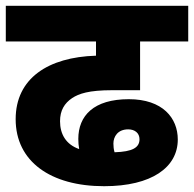

<svg xmlns="http://www.w3.org/2000/svg" viewBox="-20 -642 669 662"><path d="M339 0C503 0 593 -65 593 -161C593 -235 541 -300 424 -300C303 -300 250 -243 250 -163C250 -151 251 -139 253 -128C207 -144 187 -180 187 -224C187 -261 202 -286 229 -304C252 -319 286 -331 367 -331H463V-499H629V-622H0V-499H311V-450C146 -445 34 -372 34 -231C34 -85 155 0 339 0ZM371 -147C371 -171 386 -196 422 -196C445 -196 461 -183 461 -162C461 -133 437 -119 375 -117C372 -127 371 -137 371 -147Z"/></svg>

Font: Noto Sans Devanagari UI ExtraBold
Style: Regular
Weight: 800
Designer: Jelle Bosma - Monotype Design Team
Foundry: Monotype Imaging Inc.
Version: Version 2.003